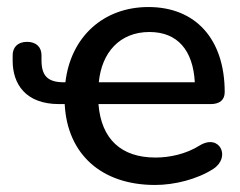

<svg xmlns="http://www.w3.org/2000/svg" viewBox="-20 -517 683 546"><path d="M421 9C476 9 541 -7 587 -37C637 -70 605 -137 549 -104C508 -78 461 -69 422 -69C325 -69 268 -121 260 -221H579C605 -221 619 -233 619 -255C619 -405 537 -497 402 -497C274 -497 181 -412 166 -283H162C115 -283 98 -302 98 -346V-360C98 -383 83 -398 57 -398C30 -398 16 -382 16 -360V-344C16 -279 52 -221 148 -221H164C171 -80 267 9 421 9ZM405 -426C485 -426 529 -374 534 -283H261C269 -367 320 -426 405 -426Z"/></svg>

Font: Nunito SemiBold
Style: Regular
Weight: 600
Designer: Vernon Adams
Foundry: Vernon Adams
Version: Version 3.602